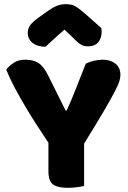

<svg xmlns="http://www.w3.org/2000/svg" viewBox="-20 -895 614 920"><path d="M383 -4Q372 -1 349 2Q326 5 304 5Q258 5 235 -10.5Q212 -26 212 -76V-211Q187 -248 158 -293Q129 -338 101 -385Q73 -432 49 -477.5Q25 -523 10 -561Q23 -579 45.5 -594Q68 -609 101 -609Q140 -609 164.5 -593Q189 -577 211 -533L294 -366H300Q314 -397 324.5 -422.5Q335 -448 345 -473.5Q355 -499 366 -526.5Q377 -554 391 -590Q409 -599 431 -604Q453 -609 473 -609Q508 -609 532.5 -590.5Q557 -572 557 -535Q557 -523 552 -506Q547 -489 529 -454.5Q511 -420 476.5 -361Q442 -302 383 -207ZM289 -753Q255 -724 236 -706Q217 -688 198 -671Q159 -671 136 -689.5Q113 -708 113 -737Q113 -757 124 -773Q135 -789 161 -808L210 -843Q234 -860 253.5 -867.5Q273 -875 293 -875Q306 -875 316.5 -873.5Q327 -872 338 -866.5Q349 -861 362 -850.5Q375 -840 395 -823L465 -761Q466 -756 466.5 -752Q467 -748 467 -743Q467 -712 450.5 -692.5Q434 -673 403 -673Q393 -673 385 -674.5Q377 -676 368.5 -681Q360 -686 349 -695.5Q338 -705 323 -721Z"/></svg>

Font: Baloo Thambi
Style: Regular
Weight: 400
Designer: Aadarsh Rajan and Ek Type
Foundry: Ek Type
Version: Version 1.443;PS 1.000;hotconv 16.6.51;makeotf.lib2.5.65220;